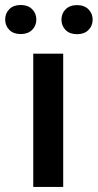

<svg xmlns="http://www.w3.org/2000/svg" viewBox="-62 -741 387 761"><path d="M188.5 0H69.8V-528.3H188.5ZM-41.5 -663.6Q-41.5 -688 -25.1 -704.6Q-8.8 -721.2 20 -721.2Q48.8 -721.2 65.4 -704.6Q82 -688 82 -663.6Q82 -639.2 65.4 -622.6Q48.8 -606 20 -606Q-8.8 -606 -25.1 -622.6Q-41.5 -639.2 -41.5 -663.6ZM181.6 -663.1Q181.6 -687.5 198 -704.1Q214.4 -720.7 243.2 -720.7Q272 -720.7 288.6 -704.1Q305.2 -687.5 305.2 -663.1Q305.2 -638.7 288.6 -622.1Q272 -605.5 243.2 -605.5Q214.4 -605.5 198 -622.1Q181.6 -638.7 181.6 -663.1Z"/></svg>

Font: TypoPRO Roboto
Style: Regular
Weight: 500
Designer: Google
Version: Version 2.136; 2016